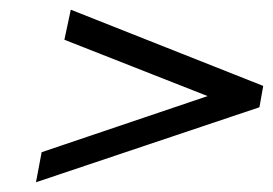

<svg xmlns="http://www.w3.org/2000/svg" viewBox="-20 -436 563 396"><path d="M408.2 -237.8 112.8 -354 126 -416 522.9 -258.8 515.1 -214.8 54.2 -60.1 65.9 -122.1Z"/></svg>

Font: Linux Libertine
Style: Bold Italic
Weight: 700
Italic angle: -11.5°
Designer: Philipp H. Poll
Foundry: Philipp H. Poll
Version: Version 4.0.5